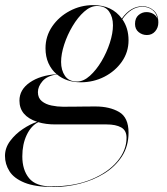

<svg xmlns="http://www.w3.org/2000/svg" viewBox="-65 -490 670 770"><path d="M259 -160Q201.5 -160 163.5 -191.5Q124 -186 105.5 -164.5Q87 -143 87 -120.5Q87 -97 102.8 -84.2Q118.5 -71.5 141.8 -66.8Q165 -62 187 -62Q204.5 -62 229.8 -62.2Q255 -62.5 279.5 -62.8Q304 -63 318 -63Q374.5 -63 412.5 -41Q450.5 -19 450.5 42Q450.5 96.5 423.8 137.5Q397 178.5 352.8 205.8Q308.5 233 255.5 246.5Q202.5 260 150 260Q76 260 33.2 242.5Q-9.5 225 -27.2 196.5Q-45 168 -45 135.5Q-45 103 -24.2 75.2Q-3.5 47.5 26.5 27.5Q56.5 7.5 84 -1.5Q13 -25 13 -86.5Q13 -130.5 54.5 -159.2Q96 -188 162 -192.5Q141 -210.5 129.2 -236.8Q117.5 -263 117.5 -296.5Q117.5 -344.5 144.2 -383.8Q171 -423 214.8 -446.2Q258.5 -469.5 309 -469.5Q384 -469.5 423.5 -415.5Q459 -465 506.5 -465Q532 -465 551 -448.5Q570 -432 570 -399.5Q570 -379 557.2 -364.2Q544.5 -349.5 524 -349.5Q505.5 -349.5 491 -361.2Q476.5 -373 476.5 -394Q476.5 -417.5 490.5 -429.5Q504.5 -441.5 522.5 -441.5Q537.5 -441.5 550 -434.2Q562.5 -427 567 -413.5Q563 -437.5 546 -450.2Q529 -463 506.5 -463Q461 -463 425.5 -413Q450.5 -377.5 450.5 -328.5Q450.5 -281 423.8 -242.8Q397 -204.5 353.5 -182.2Q310 -160 259 -160ZM244 -163Q270 -163 295.5 -186Q321 -209 342 -244.2Q363 -279.5 375.5 -318.2Q388 -357 388 -388.5Q388 -421.5 372.5 -443.8Q357 -466 324 -466Q298 -466 272.5 -443.2Q247 -420.5 226 -385.2Q205 -350 192.5 -311.5Q180 -273 180 -241.5Q180 -208.5 195.5 -185.8Q211 -163 244 -163ZM24.5 137Q24.5 191.5 51.5 224.5Q78.5 257.5 141 257.5Q233.5 257.5 301 229.5Q368.5 201.5 405.5 157Q442.5 112.5 442.5 62.5Q442.5 33 421 21Q399.5 9 362.5 9H156.5Q118.5 9 88.5 0Q59.5 14.5 42 51.5Q24.5 88.5 24.5 137Z"/></svg>

Font: Bodoni* 96pt
Style: Italic
Weight: 400
Italic angle: -13°
Version: Version 2.3